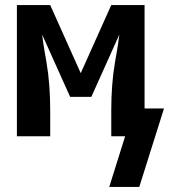

<svg xmlns="http://www.w3.org/2000/svg" viewBox="-20 -540 670 761"><path d="M532 201H413L476 0H421V-104Q421 -152 424.5 -200Q428 -248 436 -295L442 -329Q445 -348 448 -366Q451 -384 453 -403L342 -156H258L147 -403Q149 -384 152 -366Q155 -348 158 -329L164 -295Q172 -248 175.5 -200Q179 -152 179 -104V0H47V-520H179L300 -250L421 -520H553V-110H630Z"/></svg>

Font: Iosevka SS04 XBd Ex
Style: Regular
Weight: 800
Width: 7
Monospace: yes
Designer: Belleve Invis
Foundry: Belleve Invis
Version: Version 19.0.0; ttfautohint (v1.8.4)